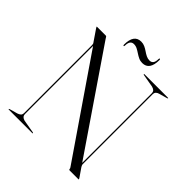

<svg xmlns="http://www.w3.org/2000/svg" viewBox="-223 -968 1111 1111"><g transform="rotate(45 332.5 -413.0)"><path d="M227.5 -2.5Q227.5 -2 226.5 -1Q225.5 0 224 0H32Q30.5 0 29.5 -1Q28.5 -2 28.5 -2.5Q28.5 -3.5 33 -5.5L83 -19.5Q95 -23.5 101.8 -30Q108.5 -36.5 108.5 -50V-601.5Q108.5 -609.5 107.5 -613.5Q106.5 -617.5 100 -626L55 -692Q54 -695 52.8 -696.5Q51.5 -698 51.5 -698.5Q51.5 -699.5 52.5 -699.8Q53.5 -700 55.5 -700H126Q129.5 -700 131.8 -696.5Q134 -693 139 -685L554.5 -76L550 -70.5V-650Q550 -664 542.8 -670.8Q535.5 -677.5 523 -680.5L443 -694.5Q438.5 -696.5 438.5 -697.5Q438.5 -698.5 439.5 -699.2Q440.5 -700 442 -700H634Q636 -700 636.8 -699.2Q637.5 -698.5 637.5 -697.5Q637.5 -696.5 633 -694.5L583 -680.5Q571.5 -677.5 564.5 -670.8Q557.5 -664 557.5 -650V-80.5Q557.5 -75 559.5 -70.8Q561.5 -66.5 563.5 -62.5L597 -14Q600.5 -9 602.2 -6Q604 -3 604 -1.5Q604 -1 603 -0.5Q602 0 599 0H531.5Q523.5 0 523.5 -6.5Q523.5 -9 522.5 -11.8Q521.5 -14.5 519 -17.5L105 -621.5L116 -622V-50Q116 -36.5 123 -29.5Q130 -22.5 141.5 -19.5L223 -5.5Q227.5 -3.5 227.5 -2.5ZM387 -736.5Q370.5 -736.5 356.8 -743Q343 -749.5 330 -758.2Q317 -767 304 -773.8Q291 -780.5 276 -780.5Q245.5 -780.5 245 -737.5Q245 -730.5 241.5 -730.5Q237 -730.5 237 -737.5Q237 -779 251.8 -799.8Q266.5 -820.5 296 -820.5Q312 -820.5 326 -814Q340 -807.5 352.8 -798.5Q365.5 -789.5 378.8 -783Q392 -776.5 406.5 -776.5Q437.5 -776.5 437.5 -819.5Q437.5 -826.5 441.5 -826.5Q445.5 -826.5 445.5 -819.5Q445.5 -778 430.8 -757.2Q416 -736.5 387 -736.5Z"/></g></svg>

Font: Fraunces 120pt Light
Style: Regular
Weight: 300
Version: Version 1.000;[b76b70a41]